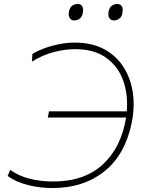

<svg xmlns="http://www.w3.org/2000/svg" viewBox="-20 -940 726 969"><path d="M245 9Q181 9 120.5 -6.2Q60 -21.5 18.5 -52L31.5 -83Q74.5 -51.5 130.5 -37.8Q186.5 -24 247 -24Q405.5 -24 498.8 -110Q592 -196 616.5 -347H221L227.5 -378H620Q621.5 -397 621.5 -415.5Q621.5 -478 602 -533Q576.5 -604.5 516 -648.2Q455.5 -692 358 -692Q311 -692 254.2 -678Q197.5 -664 141 -629L143.5 -667.5Q165 -681.5 199.8 -694.8Q234.5 -708 275.5 -716.5Q316.5 -725 357 -725Q445 -725 507 -691Q569 -657 605 -599Q641 -541 651 -468Q654.5 -441.5 654.5 -414Q654.5 -366.5 644 -317Q610.5 -157.5 505.5 -74.2Q400.5 9 245 9ZM554 -837Q539 -837 531.5 -849.5Q526.5 -857.5 526.5 -868.5Q526.5 -875 528 -882Q532.5 -903 544.8 -911.5Q557 -920 572 -920Q588 -920 595 -908Q599.5 -900.5 599.5 -889Q599.5 -882.5 598 -875Q594.5 -855 582.5 -846Q570.5 -837 554 -837ZM354 -837Q339 -837 331.5 -849.5Q326.5 -857.5 326.5 -868.5Q326.5 -875 328 -882Q332.5 -903 344.8 -911.5Q357 -920 372 -920Q388 -920 395 -908Q399.5 -900.5 399.5 -889Q399.5 -882.5 398 -875Q394.5 -855 382.5 -846Q370.5 -837 354 -837Z"/></svg>

Font: Heraclito Thin
Style: Italic
Weight: 100
Italic angle: -12°
Designer: Kostas Bartsokas (font) & Cristiano Sobral (main changes)
Foundry: Kostas Bartsokas (font) & Cristiano Sobral (main changes)
Version: Version 1.00;July 8, 2020;FontCreator 13.0.0.2655 64-bit